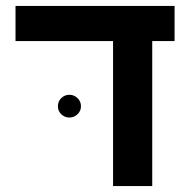

<svg xmlns="http://www.w3.org/2000/svg" viewBox="-20 -626 640 646"><path d="M492.2 0H360.4V-487.8H32.2V-606H567.4V-487.8H492.2ZM174.8 -268.1Q174.8 -285.2 186.3 -296.1Q197.8 -307.1 213.4 -307.1Q229 -307.1 240.7 -296.1Q252.4 -285.2 252.4 -268.1Q252.4 -252.4 240.7 -241.5Q229 -230.5 213.4 -230.5Q197.8 -230.5 186.3 -241.5Q174.8 -252.4 174.8 -268.1Z"/></svg>

Font: Liberation Mono
Style: Bold
Weight: 700
Monospace: yes
Designer: Steve Matteson
Foundry: Ascender Corporation
Version: Version 2.1.5